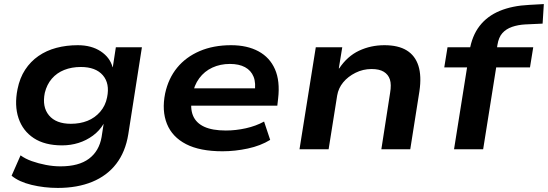

<svg xmlns="http://www.w3.org/2000/svg" viewBox="-20 -733 2691 943"><path d="M264 190Q197 190 135 175Q73 160 37 130L81 30Q104 47 136.5 58.5Q169 70 205.5 77Q242 84 277 84Q367 84 417 46.5Q467 9 479 -60L489 -125Q469 -91 436.5 -67Q404 -43 365.5 -31Q327 -19 285 -19Q200 -19 146 -54.5Q92 -90 71 -152.5Q50 -215 66 -295Q77 -350 103.5 -390.5Q130 -431 169 -458Q208 -485 257 -498Q306 -511 362 -511Q429 -511 474.5 -481Q520 -451 533 -403H534L549 -501H677L610 -73Q596 13 551 71.5Q506 130 433 160Q360 190 264 190ZM328 -125Q373 -125 409.5 -139.5Q446 -154 472 -184Q498 -214 506 -255Q520 -323 485 -363.5Q450 -404 377 -404Q332 -404 295.5 -389.5Q259 -375 234.5 -346.5Q210 -318 200 -277Q186 -208 220.5 -166.5Q255 -125 328 -125Z M1073 10Q962 10 894 -25Q826 -60 800 -124.5Q774 -189 791 -274Q807 -348 850 -400.5Q893 -453 960.5 -482Q1028 -511 1115 -511Q1194 -511 1249.5 -481Q1305 -451 1330.5 -393Q1356 -335 1346 -249L1342 -214H893L906 -299H1252L1230 -277Q1238 -325 1225.5 -356Q1213 -387 1183.5 -403Q1154 -419 1109 -419Q1062 -419 1023 -401Q984 -383 958.5 -348.5Q933 -314 925 -266L923 -255Q913 -201 928 -165Q943 -129 983 -110.5Q1023 -92 1089 -92Q1138 -92 1187.5 -103Q1237 -114 1277 -136L1307 -46Q1260 -17 1197 -3.5Q1134 10 1073 10Z M1451 0 1531 -501H1661L1644 -397H1646Q1686 -457 1743.5 -484Q1801 -511 1868 -511Q1936 -511 1977.5 -485.5Q2019 -460 2035 -410Q2051 -360 2040 -285L1995 0H1853L1896 -277Q1903 -318 1895 -342.5Q1887 -367 1865 -380.5Q1843 -394 1805 -394Q1763 -394 1726 -375.5Q1689 -357 1665.5 -328.5Q1642 -300 1636 -264L1594 0Z M2210 0 2274 -402H2162L2178 -501H2330L2282 -459L2286 -483Q2298 -557 2335.5 -605.5Q2373 -654 2434.5 -679.5Q2496 -705 2579 -709L2651 -713L2645 -617L2559 -613Q2524 -611 2495 -601Q2466 -591 2447.5 -570.5Q2429 -550 2423 -512L2419 -486L2403 -501H2599L2583 -402H2417L2353 0Z"/></svg>

Font: Nunito Sans 7pt SemiExpanded
Style: Bold Italic
Weight: 700
Width: 6
Italic angle: -9°
Designer: Vernon Adams
Foundry: Vernon Adams
Version: Version 3.101;gftools[0.9.27]